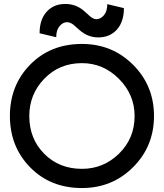

<svg xmlns="http://www.w3.org/2000/svg" viewBox="-20 -937 828 970"><path d="M383 -784Q378 -788 367 -798Q356 -808 350.5 -812.5Q345 -817 336 -821Q327 -825 319 -825Q298 -825 281 -805Q264 -785 264 -749L180 -769Q180 -838 215.5 -877.5Q251 -917 310 -917Q363 -917 403 -883Q409 -878 419.5 -868.5Q430 -859 435.5 -854Q441 -849 450 -844.5Q459 -840 467 -840Q488 -840 505 -860Q522 -880 522 -916L606 -896Q606 -827 570.5 -787.5Q535 -748 476 -748Q425 -748 383 -784ZM394 -715Q547 -715 652.5 -609.5Q758 -504 758 -351Q758 -198 652.5 -92.5Q547 13 394 13Q235 13 132.5 -91.5Q30 -196 30 -351Q30 -506 132.5 -610.5Q235 -715 394 -715ZM128 -351Q128 -236 203.5 -160Q279 -84 394 -84Q503 -84 581.5 -161Q660 -238 660 -351Q660 -459 581 -538.5Q502 -618 394 -618Q280 -618 204 -539.5Q128 -461 128 -351Z"/></svg>

Font: Edgecutting Lite Medium
Style: Medium
Weight: 500
Designer: RandomMaerks (Nguyen Gia Bao)
Version: Version 1.0